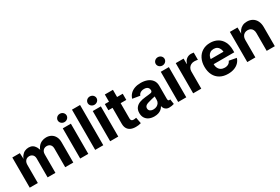

<svg xmlns="http://www.w3.org/2000/svg" viewBox="83 -1882 4390 3007"><g transform="rotate(-30 2278.5 -379.0)"><path d="M62.4 -545.9H198.5L205.5 -410.1H195Q206.8 -458.9 231.4 -491.1Q256 -523.2 289.1 -538.7Q322.2 -554.1 360 -554.1Q399.1 -554.1 428 -537.5Q457 -520.9 477 -487.1Q496.9 -453.4 508.2 -401.2H491.2Q503.1 -452.1 530.4 -486.3Q557.8 -520.6 595.3 -537.3Q632.8 -554.1 676 -554.1Q726.4 -554.1 765.8 -532Q805.1 -510 827.5 -468Q850 -426 850 -368.2V0H703.6V-340.1Q703.6 -370.1 692.4 -390.7Q681.2 -411.2 661.5 -421.5Q641.9 -431.8 616.9 -431.8Q589.5 -431.8 569.1 -419.7Q548.7 -407.6 537.9 -386.1Q527 -364.5 527 -335.9V0H385.3V-344.2Q385.3 -370.5 374.5 -390.3Q363.6 -410.1 344.4 -421Q325.3 -431.8 300.3 -431.8Q274.2 -431.8 253.5 -420Q232.7 -408.1 220.8 -385.1Q208.8 -362 208.8 -330V0H62.4Z M975 -545.9H1121.4V0H975ZM967.9 -692.3Q967.9 -712.6 978.7 -730Q989.5 -747.4 1007.8 -757.5Q1026.2 -767.5 1048.1 -767.5Q1070 -767.5 1088.5 -757.5Q1107 -747.4 1117.8 -730Q1128.7 -712.7 1128.7 -692.3Q1128.7 -671.9 1117.8 -654.6Q1107 -637.2 1088.5 -627.2Q1070 -617.1 1048.1 -617.1Q1026.2 -617.1 1007.8 -627.1Q989.5 -637.2 978.7 -654.6Q967.9 -672 967.9 -692.3Z M1392.4 0H1246V-727.5H1392.4Z M1517 -545.9H1663.4V0H1517ZM1509.9 -692.3Q1509.9 -712.6 1520.7 -730Q1531.5 -747.4 1549.8 -757.5Q1568.2 -767.5 1590.1 -767.5Q1612 -767.5 1630.5 -757.5Q1649 -747.4 1659.8 -730Q1670.7 -712.7 1670.7 -692.3Q1670.7 -671.9 1659.8 -654.6Q1649 -637.2 1630.5 -627.2Q1612 -617.1 1590.1 -617.1Q1568.2 -617.1 1549.8 -627.1Q1531.5 -637.2 1520.7 -654.6Q1509.9 -672 1509.9 -692.3Z M1957 -675.8V-159.8Q1957 -142 1962.1 -130.8Q1967.2 -119.7 1978.1 -114.3Q1989 -109 2006.6 -109Q2015 -109 2029.9 -111Q2044.9 -112.9 2053.1 -115.1L2074.1 -5.3Q2050.9 1.7 2027 4.7Q2003.1 7.6 1979.4 7.6Q1924.9 7.6 1887.1 -10.1Q1849.3 -27.9 1829.9 -62.4Q1810.5 -96.9 1810.5 -146.9V-675.8ZM2059.2 -434.3H1735.4V-545.9H2059.2Z M2132.3 -152.6Q2132.3 -210.7 2160 -246.5Q2187.6 -282.2 2232.7 -299.3Q2277.7 -316.5 2338.1 -322.4Q2372.9 -326 2397.2 -328.8Q2421.6 -331.6 2439.1 -334.7Q2447.2 -336.4 2453.1 -339.1Q2458.9 -341.8 2463.7 -347.4Q2468.4 -353 2469.9 -362.2Q2470.6 -366.5 2470.6 -371.6Q2470.6 -394.7 2460.6 -411.1Q2450.5 -427.5 2431.4 -436Q2412.2 -444.5 2384.8 -444.5Q2357.5 -444.5 2336.4 -436.3Q2315.3 -428.1 2301.7 -413.9Q2288.1 -399.6 2282.3 -381.3L2147.9 -403.6Q2161.4 -450.4 2194.2 -484.1Q2227 -517.8 2275.5 -535.3Q2324.1 -552.7 2385.3 -552.7Q2448 -552.7 2500.2 -533.5Q2552.5 -514.2 2584.8 -472.4Q2617.1 -430.6 2617.1 -367.5V-131.2Q2617.1 -116.2 2622.5 -105.4Q2628 -94.6 2639.5 -94.6Q2645 -94.6 2649.1 -95.5Q2653.2 -96.3 2659.1 -98.5L2672.1 -7.4Q2649.8 -0.3 2627.8 3.2Q2605.9 6.6 2579.6 6.6Q2557.3 6.6 2537 -2.9Q2516.7 -12.4 2502.3 -30.6Q2487.9 -48.8 2483.1 -74.5H2478.3Q2464.4 -48.4 2441.6 -29.4Q2418.7 -10.4 2386.7 0.1Q2354.7 10.6 2313.9 10.6Q2260.8 10.6 2219.8 -8Q2178.8 -26.6 2155.6 -63.4Q2132.3 -100.1 2132.3 -152.6ZM2471.7 -195.2V-290.3L2497.6 -264.3Q2478.6 -260 2458 -255.9Q2437.5 -251.7 2414.1 -246.3Q2396.7 -241.5 2388.4 -239.3Q2380.1 -237.2 2363.2 -232.3Q2334.2 -225.2 2314.4 -216Q2294.6 -206.8 2283.6 -192.3Q2272.6 -177.8 2272.6 -156.9Q2272.6 -136 2283.1 -121.4Q2293.5 -106.9 2312.2 -99.5Q2330.9 -92.1 2355.1 -92.1Q2388.6 -92.1 2415.2 -105.6Q2441.9 -119.2 2456.8 -142.9Q2471.7 -166.5 2471.7 -195.2Z M2747 -545.9H2893.4V0H2747ZM2739.8 -692.3Q2739.8 -712.6 2750.6 -730Q2761.5 -747.4 2779.8 -757.5Q2798.2 -767.5 2820.1 -767.5Q2842 -767.5 2860.5 -757.5Q2879 -747.4 2889.8 -730Q2900.6 -712.7 2900.6 -692.3Q2900.6 -671.9 2889.8 -654.6Q2879 -637.2 2860.5 -627.2Q2842 -617.1 2820.1 -617.1Q2798.2 -617.1 2779.8 -627.1Q2761.5 -637.2 2750.6 -654.6Q2739.8 -672 2739.8 -692.3Z M3017.9 -545.9H3159.9V-450.8H3165.7Q3180.3 -500.3 3215.5 -526.7Q3250.6 -553.2 3297.3 -553.2Q3317 -553.2 3344.6 -548.3V-417.5Q3333.9 -420.8 3315.7 -422.9Q3297.5 -425 3281.4 -425Q3247.8 -425 3221.2 -410.5Q3194.5 -396 3179.4 -369.9Q3164.4 -343.9 3164.4 -310.7V0H3017.9Z M3378.1 -270.1Q3378.1 -353.7 3410.4 -417.8Q3442.8 -482 3502.2 -517.4Q3561.5 -552.7 3640.3 -552.7Q3713.3 -552.7 3771.1 -521.7Q3828.9 -490.7 3862.6 -428.4Q3896.3 -366 3896.3 -275.8V-234.7H3438.2V-326.9H3824.9L3756.5 -302.2Q3756.5 -345.3 3743.4 -376.6Q3730.2 -408 3704.6 -425.2Q3678.9 -442.4 3641.4 -442.4Q3604.3 -442.4 3577.6 -425.1Q3550.9 -407.7 3536.9 -377.5Q3522.9 -347.3 3522.9 -308.7V-243.8Q3522.9 -197.4 3538.5 -165Q3554.1 -132.5 3582.8 -116.1Q3611.6 -99.6 3650 -99.6Q3675.6 -99.6 3696.6 -107Q3717.5 -114.5 3732.6 -128.8Q3747.7 -143.1 3755.6 -163.8L3888 -139.3Q3874.5 -93.6 3841.8 -59.9Q3809 -26.1 3759.6 -7.7Q3710.2 10.7 3647.7 10.7Q3564.5 10.7 3503.8 -23.5Q3443 -57.6 3410.5 -120.9Q3378.1 -184.3 3378.1 -270.1Z M4142.9 0H3996.5V-545.9H4134.7L4137.1 -409.6H4128.3Q4142.8 -456 4167.1 -487.7Q4191.4 -519.4 4226.2 -536.1Q4261 -552.7 4306.4 -552.7Q4362.8 -552.7 4405.2 -527.9Q4447.5 -503.1 4470.8 -456.6Q4494.2 -410.1 4494.2 -347.2V0H4347.7V-321.7Q4347.7 -355.3 4335.9 -379.8Q4324 -404.2 4301.8 -417.3Q4279.6 -430.4 4248.9 -430.4Q4217.8 -430.4 4193.8 -416.7Q4169.8 -403.1 4156.4 -377.3Q4142.9 -351.5 4142.9 -316.1Z"/></g></svg>

Font: Raveo Variable
Style: Regular
Weight: 400
Designer: Jakub Foglar, Rasmus Andersson (Inter)
Foundry: Jakubfoglar.com
Version: Version 1.000;Glyphs 3.2.3 (3260)